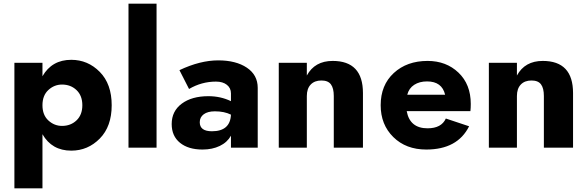

<svg xmlns="http://www.w3.org/2000/svg" viewBox="-20 -800 3183 1040"><path d="M366 16Q261 16 210 -73V220H58V-460H210V-387Q261 -476 366 -476Q456 -476 520.5 -410.5Q585 -345 585 -230Q585 -115 520.5 -49.5Q456 16 366 16ZM316 -342Q274 -342 242 -312.5Q210 -283 210 -230Q210 -177 242 -147.5Q274 -118 316 -118Q363 -118 394.5 -148Q426 -178 426 -230Q426 -282 394.5 -312Q363 -342 316 -342Z M676 -780H828V0H676Z M1062 -138Q1062 -89 1128 -89Q1227 -89 1231 -179Q1195 -197 1144 -197Q1105 -197 1083.5 -181Q1062 -165 1062 -138ZM1004 -318 952 -420Q1064 -473 1162 -473Q1258 -473 1317 -433.5Q1376 -394 1376 -324V0H1231V-65Q1211 -29 1170.5 -9.5Q1130 10 1077 10Q1000 10 955 -26.5Q910 -63 910 -128Q910 -198 964.5 -238.5Q1019 -279 1109 -279Q1175 -279 1231 -252V-294Q1231 -323 1209 -340.5Q1187 -358 1150 -358Q1072 -358 1004 -318Z M1788 -280Q1788 -322 1772.5 -343Q1757 -364 1721 -364Q1684 -364 1663 -342Q1642 -320 1642 -280V0H1490V-460H1642V-391Q1685 -470 1782 -470Q1946 -470 1946 -296V0H1788Z M2391 -287Q2374 -359 2293 -359Q2252 -359 2223.5 -340.5Q2195 -322 2186 -287ZM2042 -230Q2042 -339 2113 -404.5Q2184 -470 2296 -470Q2397 -470 2463.5 -406.5Q2530 -343 2530 -237Q2530 -214 2528 -198H2183Q2200 -105 2296 -105Q2371 -105 2395 -158L2521 -116Q2458 10 2289 10Q2179 10 2110.5 -57.5Q2042 -125 2042 -230Z M2926 -280Q2926 -322 2910.5 -343Q2895 -364 2859 -364Q2822 -364 2801 -342Q2780 -320 2780 -280V0H2628V-460H2780V-391Q2823 -470 2920 -470Q3084 -470 3084 -296V0H2926Z"/></svg>

Font: renner_700bold
Style: Bold
Weight: 700
Version: Version 003.000 ; ttfautohint (v0.97) -l 8 -r 50 -G 200 -x 1